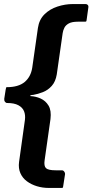

<svg xmlns="http://www.w3.org/2000/svg" viewBox="-20 -762 456 947"><path d="M221 165Q190 165 162 156.5Q134 148 112.5 132Q91 116 80.5 92Q70 68 74 37L103 -171Q106 -195 98.5 -213.5Q91 -232 70.5 -243Q50 -254 15 -254Q9 -254 4.5 -260Q0 -266 1 -275L8 -320Q10 -329 10.5 -330.5Q11 -332 13 -332Q71 -332 101.5 -357.5Q132 -383 139 -428L167 -624Q173 -665 199 -691Q225 -717 263 -729.5Q301 -742 339 -742H402Q409 -742 413 -737.5Q417 -733 416 -727L407 -662Q406 -656 404 -655.5Q402 -655 396 -655H364Q335 -655 319.5 -646.5Q304 -638 297.5 -625Q291 -612 289 -598L260 -395Q254 -359 235 -338Q216 -317 191.5 -307.5Q167 -298 144 -294Q136 -294 131.5 -292Q127 -290 130 -288Q156 -287 180.5 -276Q205 -265 219.5 -241Q234 -217 229 -175L200 29Q196 57 207 67.5Q218 78 255 78H285Q292 78 296.5 84Q301 90 301 96L292 154Q291 163 289.5 164Q288 165 279 165H221Z"/></svg>

Font: Libre Franklin
Style: Bold Italic
Weight: 700
Italic angle: -8°
Designer: Pablo Impallari, Rodrigo Fuenzalida, Nhung Nguyen
Foundry: Impallari Type
Version: Version 3.000